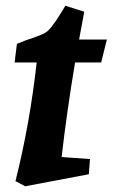

<svg xmlns="http://www.w3.org/2000/svg" viewBox="-20 -632 393 670"><path d="M333 -414H242Q214 -248 195 -84L294 -77L290 -24L68 18L34 0Q84 -199 108 -414H31L39 -479Q48 -483 72 -492Q127 -510 140 -519Q159 -531 196 -592L208 -612L274 -591L256 -494H353Z"/></svg>

Font: Andada
Style: Bold Italic
Weight: 700
Italic angle: -8.29999°
Designer: Carolina Giovagnoli
Foundry: Carolina Giovagnoli
Version: Version 1.003